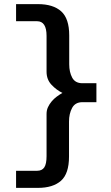

<svg xmlns="http://www.w3.org/2000/svg" viewBox="-20 -778 540 932"><path d="M448 -282H380Q345 -282 330 -254Q315 -226 315 -188V-18Q315 65 276 99.5Q237 134 164 134H58V51H160Q184 51 195 34.5Q206 18 206 -20V-225Q206 -243 213 -258Q220 -273 231 -286Q242 -299 255.5 -309Q269 -319 283 -327Q254 -341 230 -366.5Q206 -392 206 -430V-604Q206 -675 160 -675H58V-758H164Q238 -758 277 -723Q316 -688 316 -606V-466Q316 -428 330.5 -401Q345 -374 380 -374H448Z"/></svg>

Font: D2Coding
Style: Bold
Weight: 700
Monospace: yes
Designer: Yong-Rak Park; Jeong-Hwan Yoon; Sang-Min Lee;
Foundry: NHN Corporation
Version: Version 1.3.2; Build 20180524